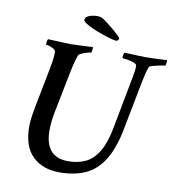

<svg xmlns="http://www.w3.org/2000/svg" viewBox="-88 -883 889 964"><g transform="rotate(10 357.0 -401.0)"><path d="M279.3 2Q191.4 2 140.6 -48.3Q89.8 -98.6 89.8 -198.2Q89.8 -235.4 101.6 -296.9L142.6 -507.8Q147.5 -533.2 149.9 -553.2Q152.3 -573.2 152.3 -587.9Q152.3 -596.7 143.1 -603Q133.8 -609.4 122.1 -613.3Q110.4 -617.2 102.5 -617.2Q101.6 -617.2 101.6 -621.1Q101.6 -640.6 107.4 -646.5Q159.2 -644.5 187.5 -643.1Q215.8 -641.6 220.7 -641.6Q231.4 -641.6 260.7 -643.1Q290 -644.5 335.9 -646.5V-642.6Q335.9 -617.2 329.1 -617.2Q324.2 -617.2 310.5 -613.3Q296.9 -609.4 284.7 -604Q272.5 -598.6 269.5 -593.8Q266.6 -586.9 260.3 -565.4Q253.9 -543.9 246.1 -506.8L203.1 -290Q198.2 -264.6 195.8 -241.7Q193.4 -218.8 193.4 -197.3Q193.4 -60.5 312.5 -60.5Q362.3 -60.5 400.9 -79.1Q439.5 -97.7 466.3 -142.6Q493.2 -187.5 507.8 -265.6L552.7 -502Q559.6 -536.1 563 -559.1Q566.4 -582 565.4 -591.8Q565.4 -599.6 551.3 -605.5Q537.1 -611.3 520 -614.3Q502.9 -617.2 492.2 -617.2Q491.2 -617.2 491.2 -623Q491.2 -639.6 498 -646.5Q539.1 -644.5 565.4 -643.6Q591.8 -642.6 602.5 -642.6Q621.1 -642.6 648.9 -643.6Q676.8 -644.5 713.9 -646.5Q713.9 -617.2 707 -617.2Q701.2 -617.2 683.1 -613.8Q665 -610.4 648.9 -606Q632.8 -601.6 629.9 -597.7Q626 -589.8 619.6 -565.9Q613.3 -542 605.5 -502L560.5 -269.5Q541 -168 503.9 -108.4Q466.8 -48.8 411.1 -23.4Q355.5 2 279.3 2ZM445.3 -698.2Q437.5 -698.2 417.5 -703.6Q397.5 -709 372.1 -717.8Q346.7 -726.6 323.2 -736.8Q299.8 -747.1 284.7 -756.8Q269.5 -766.6 269.5 -773.4Q269.5 -788.1 288.1 -795.9Q306.6 -803.7 332 -803.7Q344.7 -803.7 356.4 -798.8Q369.1 -791 386.2 -777.8Q403.3 -764.6 419.9 -750.5Q436.5 -736.3 447.3 -725.6Q458 -714.8 458 -711.9Q458 -707 453.6 -702.6Q449.2 -698.2 445.3 -698.2Z"/></g></svg>

Font: Crimson Text SemiBold
Style: Italic
Weight: 600
Italic angle: -11°
Designer: Sebastian Kosch
Foundry: Sebastian Kosch
Version: Version 1.100; ttfautohint (v1.8.4)